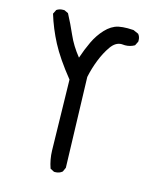

<svg xmlns="http://www.w3.org/2000/svg" viewBox="-111 -815 721 885"><g transform="rotate(15 250.0 -372.0)"><path d="M238 -6H232L213 -16Q199 -56 198 -99Q197 -142 191 -435Q125 -517 92 -580Q59 -643 39 -709L49 -729Q62 -738 79 -738H86L105 -729Q129 -684 149.5 -637Q170 -590 207 -544Q221 -586 239 -624Q257 -662 284.5 -691.5Q312 -721 345 -729Q366 -733 389 -733L417 -732L442 -721Q452 -709 452 -692V-686L442 -666Q421 -654 397 -654L381 -655Q352 -655 330 -623.5Q308 -592 292 -551.5Q276 -511 267 -468L280 -38L271 -18Q257 -6 238 -6Z"/></g></svg>

Font: Xiaolai SC
Style: Regular
Weight: 400
Designer: Nozomi Seto 瀬戸のぞみ
Version: Version 3.11;December 4, 2020;FontCreator 13.0.0.2613 64-bit